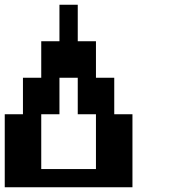

<svg xmlns="http://www.w3.org/2000/svg" viewBox="-20 -789 732 809"><path d="M384.3 -76.7V-307.6H307.6V-461.4H230.5V-307.6H153.8V-76.7ZM0 0V-307.6H76.7V-461.4H153.8V-615.2H230.5V-769H307.6V-615.2H384.3V-461.4H461.4V-307.6H538.1V0Z"/></svg>

Font: Good Old DOS
Style: Regular
Weight: 400
Designer: Vasily Draigo
Foundry: Vasily Draigo
Version: 1.0